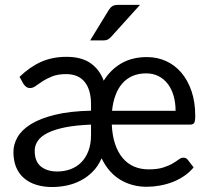

<svg xmlns="http://www.w3.org/2000/svg" viewBox="-20 -744 845 772"><path d="M686 -298.5Q686 -331 678 -358.8Q670 -386.5 654.8 -406.5Q639.5 -426.5 617.5 -437.8Q595.5 -449 568 -449Q537.5 -449 513.5 -438.8Q489.5 -428.5 472.2 -409Q455 -389.5 444.5 -361.5Q434 -333.5 430.5 -298.5ZM346 -243Q284.5 -240.5 241.2 -231.8Q198 -223 171 -209.2Q144 -195.5 131.8 -177.2Q119.5 -159 119.5 -138Q119.5 -94.5 144.5 -74.5Q169.5 -54.5 210 -54.5Q238.5 -54.5 263.2 -63.5Q288 -72.5 306.5 -91Q325 -109.5 335.5 -137Q346 -164.5 346 -201.5ZM58.5 -435Q100.5 -475.5 145.8 -495.5Q191 -515.5 247.5 -515.5Q307.5 -515.5 344 -490Q380.5 -464.5 397 -419.5Q424 -463.5 467.5 -489Q511 -514.5 571 -514.5Q612 -514.5 647.5 -498.5Q683 -482.5 709 -452Q735 -421.5 750 -377.8Q765 -334 765 -278Q765 -257.5 761 -250.2Q757 -243 744.5 -243H429.5Q431.5 -198 443 -164.2Q454.5 -130.5 473.8 -108Q493 -85.5 519.2 -74.2Q545.5 -63 578 -63Q612.5 -63 635.5 -70.2Q658.5 -77.5 673.8 -86.5Q689 -95.5 698.8 -102.8Q708.5 -110 716.5 -110Q723.5 -110 727.8 -107.8Q732 -105.5 735 -101.5L758.5 -71Q742 -51 720.2 -36.2Q698.5 -21.5 673.8 -12Q649 -2.5 622.5 2.2Q596 7 570 7Q511 7 463.8 -21.2Q416.5 -49.5 388.5 -107.5Q375 -76.5 353.5 -54.5Q332 -32.5 305.2 -18.5Q278.5 -4.5 248.8 1.8Q219 8 189.5 8Q155 8 126.5 -0.8Q98 -9.5 77.2 -27Q56.5 -44.5 45.2 -71Q34 -97.5 34 -133.5Q34 -163.5 50.5 -192.5Q67 -221.5 103.8 -244.5Q140.5 -267.5 200 -282.2Q259.5 -297 346 -299V-324Q346 -383 320.5 -414.5Q295 -446 246 -446Q213 -446 190.8 -437.2Q168.5 -428.5 152.2 -418Q136 -407.5 124.2 -398.8Q112.5 -390 101 -390Q92 -390 85.5 -394.8Q79 -399.5 74.5 -406.5ZM543 -724.5 426.5 -595.5Q419.5 -588 412.8 -584.8Q406 -581.5 395.5 -581.5H342.5L416.5 -702.5Q423.5 -714 431.8 -719.2Q440 -724.5 456 -724.5Z"/></svg>

Font: Lato-Regular
Style: Regular
Weight: 400
Designer: Lukasz Dziedzic with Adam Twardoch and Botio Nikoltchev
Foundry: tyPoland Lukasz Dziedzic
Version: Version 2.015; 2015-08-06; http://www.latofonts.com/